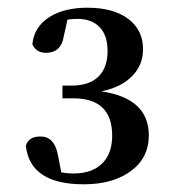

<svg xmlns="http://www.w3.org/2000/svg" viewBox="-20 -937 448 498"><path d="M197 -459Q58 -459 47 -559Q54 -583 85 -583Q121 -583 130 -536L139 -490Q154 -487 170 -487Q219 -487 245 -513Q271 -539 271 -585Q271 -682 170 -682H142V-715H166Q211 -715 235 -738Q259 -761 259 -805Q259 -845 238.5 -866.5Q218 -888 181 -888Q164 -888 155 -886L145 -841Q138 -800 99 -800Q74 -800 64 -822Q68 -868 110 -894Q148 -917 207 -917Q275 -917 314 -887Q351 -858 351 -810Q351 -769 324 -741Q296 -711 243 -700Q366 -682 366 -586Q366 -527 319 -493Q273 -459 197 -459Z"/></svg>

Font: GenRyuMin TW B
Style: Regular
Weight: 700
Version: Version 1.501;PS 1;hotconv 16.6.51;makeotf.lib2.5.65220